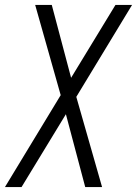

<svg xmlns="http://www.w3.org/2000/svg" viewBox="-22 -755 553 775"><path d="M-2 0 223 -371 120 -735H187L265 -441L444 -735H511L286 -364L390 0H322L244 -294L65 0Z"/></svg>

Font: Iosevka SS04 Light
Style: Italic
Weight: 300
Italic angle: -9°
Monospace: yes
Designer: Belleve Invis
Foundry: Belleve Invis
Version: Version 19.0.0; ttfautohint (v1.8.4)